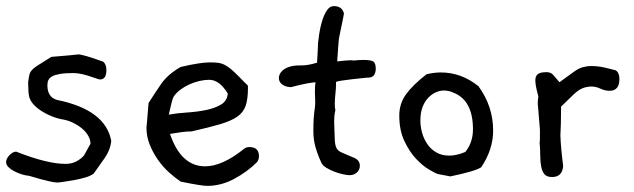

<svg xmlns="http://www.w3.org/2000/svg" viewBox="-30 -570 2073 628"><path d="M334 -109Q331 -80 313 -54L277 -3Q268 5 249 10.5Q230 16 210.5 19.5Q191 23 175.5 25Q160 27 159 27Q149 27 133.5 23.5Q118 20 103 16Q88 12 77 8.5Q66 5 65 5H64Q53 4 40.5 0Q28 -4 16.5 -10Q5 -16 -2.5 -23.5Q-10 -31 -10 -40Q-10 -51 1 -62.5Q12 -74 23 -74Q124 -34 184 -34Q206 -34 221.5 -43Q237 -52 245 -62L266 -100Q266 -113 258.5 -126Q251 -139 238.5 -149.5Q226 -160 210 -168Q194 -176 177 -179Q158 -182 138.5 -190Q119 -198 102.5 -209Q86 -220 75.5 -233.5Q65 -247 64 -263Q63 -263 62 -301Q64 -316 66 -325Q68 -334 75 -341.5Q82 -349 96.5 -358Q111 -367 138 -384Q146 -385 167.5 -386.5Q189 -388 226 -392Q242 -392 308 -368Q318 -359 318 -341Q318 -310 297 -310Q296 -310 295 -310.5Q294 -311 292 -311L256 -323Q229 -331 210 -331Q182 -331 165.5 -328Q149 -325 141 -320.5Q133 -316 130 -311Q127 -306 126 -302Q126 -299 125.5 -296.5Q125 -294 125 -291Q125 -252 157 -243Q315 -211 334 -109Z M811 -40Q779 -8 736 15Q693 38 648 38Q629 38 561 24Q543 12 523 -6Q503 -24 486.5 -47.5Q470 -71 459.5 -97.5Q449 -124 449 -153V-152Q450 -161 451 -173Q452 -184 453 -198.5Q454 -213 456 -233Q476 -265 497.5 -296Q519 -327 561 -351Q625 -366 657 -366Q672 -366 683.5 -364.5Q695 -363 705.5 -357.5Q716 -352 726.5 -343Q737 -334 752 -319Q763 -307 769 -301.5Q775 -296 778 -293Q781 -290 781 -288Q781 -286 781 -282Q781 -246 773.5 -224Q766 -202 745.5 -188Q725 -174 689 -163.5Q653 -153 596 -140H590Q572 -140 526 -132Q562 -26 641 -26Q697 -26 768 -83Q775 -89 786 -89Q817 -89 817 -59Q817 -49 811 -40ZM715 -264Q688 -309 654 -309Q639 -309 622 -305Q605 -301 589.5 -294Q574 -287 560.5 -277Q547 -267 538 -254Q534 -246 530.5 -231Q527 -216 522 -195Q549 -200 581.5 -202Q614 -204 643.5 -210Q673 -216 693 -228Q713 -240 715 -264Z M1191 -369Q1199 -363 1199 -346Q1199 -316 1174 -316H1170Q1170 -316 1155.5 -314.5Q1141 -313 1123 -311Q1105 -309 1088.5 -306.5Q1072 -304 1069 -302V-292Q1069 -281 1067 -262.5Q1065 -244 1065 -229Q1065 -224 1065.5 -219Q1066 -214 1067 -209Q1063 -197 1063 -169Q1064 -131 1065 -112.5Q1066 -94 1071 -85Q1076 -76 1088 -71Q1100 -66 1123 -56Q1147 -48 1147 -28Q1147 -15 1137.5 -6Q1128 3 1113 3Q1106 3 1092 0Q1078 -3 1063.5 -8.5Q1049 -14 1037 -21.5Q1025 -29 1021 -38Q1009 -64 1002 -88.5Q995 -113 995 -140Q995 -168 996 -182Q997 -196 998 -204Q999 -212 1000 -218.5Q1001 -225 1001 -237Q1001 -245 1000.5 -253.5Q1000 -262 1000 -270Q1000 -281 1000.5 -288.5Q1001 -296 1002 -301Q975 -299 922 -285Q906 -285 894 -293Q882 -301 882 -316Q882 -320 885 -327Q888 -334 895.5 -340.5Q903 -347 916.5 -351.5Q930 -356 950 -356H956Q978 -356 1007 -365Q1007 -366 1007.5 -373.5Q1008 -381 1008.5 -390.5Q1009 -400 1009.5 -409Q1010 -418 1010 -422V-427Q1011 -438 1014 -458.5Q1017 -479 1023 -499.5Q1029 -520 1038.5 -535Q1048 -550 1062 -550Q1089 -550 1095 -526Q1095 -524 1092.5 -512Q1090 -500 1087 -485Q1084 -470 1081 -456Q1078 -442 1078 -438Q1078 -436 1077 -427Q1076 -418 1075.5 -407Q1075 -396 1074 -385Q1073 -374 1073 -369Q1071 -369 1100 -372Q1105 -372 1109.5 -372.5Q1114 -373 1118 -373Q1121 -373 1123 -372.5Q1125 -372 1127 -372Q1136 -373 1144 -373.5Q1152 -374 1159 -374Q1181 -374 1191 -369Z M1544 -23Q1525 -10 1443 7L1401 -1Q1393 -4 1372.5 -16Q1352 -28 1330.5 -51Q1309 -74 1292.5 -109Q1276 -144 1276 -192Q1276 -231 1298 -261.5Q1320 -292 1365 -327Q1389 -333 1412 -333Q1479 -333 1535 -288Q1583 -222 1583 -143Q1583 -81 1544 -23ZM1453 -267Q1438 -274 1421 -274Q1409 -274 1395.5 -268Q1382 -262 1370.5 -250Q1359 -238 1352 -219.5Q1345 -201 1345 -176Q1345 -156 1350.5 -136Q1356 -116 1367.5 -99Q1379 -82 1397 -71.5Q1415 -61 1440 -61Q1463 -61 1492 -73Q1517 -104 1517 -147Q1517 -242 1453 -267Z M1984 -340Q1996 -332 1996 -312Q1996 -273 1964 -273Q1949 -273 1934 -280Q1919 -287 1905 -287Q1889 -287 1874.5 -281Q1860 -275 1842 -257L1805 -221V-200Q1805 -185 1804.5 -166.5Q1804 -148 1803 -127Q1804 -90 1812 -27Q1809 9 1776 9Q1758 9 1750.5 -0.5Q1743 -10 1740 -26Q1737 -42 1737 -62Q1737 -82 1735 -103Q1736 -108 1736 -115Q1736 -122 1736 -130V-146L1730 -219Q1729 -224 1729 -228Q1729 -232 1729 -236Q1729 -244 1731 -254Q1721 -290 1721 -307Q1721 -321 1729 -327.5Q1737 -334 1758 -334Q1772 -334 1780 -324.5Q1788 -315 1800 -301L1844 -333Q1861 -346 1875.5 -350Q1890 -354 1904 -354Q1925 -354 1948 -349Z"/></svg>

Font: Gaegu
Style: Accents-Regular
Weight: 400
Designer: JIKJI
Foundry: JIKJI
Version: Version 1.00